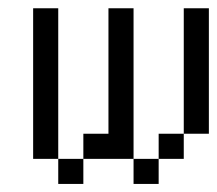

<svg xmlns="http://www.w3.org/2000/svg" viewBox="-20 -458 540 478"><path d="M125 -62.5V0H187.5V-62.5ZM125 -62.5Q125 -62.5 125 -437.5H62.5Q62.5 -437.5 62.5 -62.5ZM187.5 -62.5H312.5V0H375V-62.5H312.5Q312.5 -62.5 312.5 -437.5H250V-125H187.5ZM375 -62.5H437.5V-125H375ZM437.5 -125H500V-437.5H437.5Z"/></svg>

Font: UnifontExMono
Style: Regular
Weight: 500
Version: Version 15.0.06